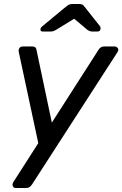

<svg xmlns="http://www.w3.org/2000/svg" viewBox="-20 -753 613 963"><path d="M60 190Q48 190 44 180Q40 170 49 157L172 -35L74 -493Q72 -503 77 -511.5Q82 -520 97 -520H141Q152 -520 157 -515.5Q162 -511 163 -503L240 -138L474 -503Q478 -510 485 -515Q492 -520 503 -520H555Q564 -520 570.5 -512Q577 -504 569 -491L140 173Q135 180 128.5 185Q122 190 111 190ZM194 -595Q182 -595 183 -606Q183 -614 192 -621L309 -718Q322 -729 329.5 -731Q337 -733 345 -733H375Q384 -733 390.5 -731Q397 -729 405 -718L481 -622Q486 -615 484 -607Q482 -595 469 -595H441Q435 -595 430 -597Q425 -599 420 -602L352 -659L259 -602Q253 -599 248 -597Q243 -595 236 -595Z"/></svg>

Font: Rubik
Style: Italic
Weight: 400
Italic angle: -12°
Designer: Hubert and Fischer
Foundry: Hubert and Fischer
Version: Version 2.300;gftools[0.9.30]